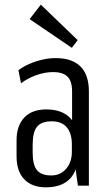

<svg xmlns="http://www.w3.org/2000/svg" viewBox="-20 -796 468 823"><path d="M289 -178V-404Q289 -448 269.5 -467.5Q250 -487 207 -487Q173 -487 136 -474Q99 -461 70 -439L59 -495Q80 -511 107 -522.5Q134 -534 162.5 -540.5Q191 -547 218 -547Q289 -547 325 -511Q361 -475 361 -404V0H314ZM177 7Q117 7 84 -27.5Q51 -62 51 -126V-194Q51 -257 84 -292Q117 -327 178 -327Q243 -327 278 -293Q313 -259 313 -195V-127Q313 -62 277.5 -27.5Q242 7 177 7ZM200 -44Q239 -44 263.5 -72.5Q288 -101 288 -145V-177Q288 -225 266 -250.5Q244 -276 202 -276Q158 -276 139 -253Q120 -230 120 -175V-143Q120 -89 138.5 -66.5Q157 -44 200 -44ZM313 -624 288 -591 107 -714 155 -776Z"/></svg>

Font: Pathway Extreme Condensed Light
Style: Regular
Weight: 300
Width: 3
Version: Version 1.001;gftools[0.9.26]